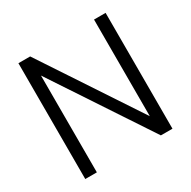

<svg xmlns="http://www.w3.org/2000/svg" viewBox="-156 -852 1000 1005"><g transform="rotate(-30 344.0 -350.0)"><path d="M80 0V-700H151L537 -116V-700H607V0H537L150 -585V0Z"/></g></svg>

Font: DM Sans 12pt Light
Style: Regular
Weight: 300
Version: Version 4.004;gftools[0.9.30]